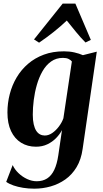

<svg xmlns="http://www.w3.org/2000/svg" viewBox="-20 -828 587 1098"><path d="M452.5 24Q444 84.5 418 127.8Q392 171 353.8 198Q315.5 225 270 238Q224.5 251 176.5 251Q142.5 251 112 246Q81.5 241 57 232.5Q32.5 224 15.5 212L52.5 116Q63.5 140.5 85.5 161.8Q107.5 183 135 195.8Q162.5 208.5 190 208.5Q224.5 208.5 249.5 192.5Q274.5 176.5 290.2 143.5Q306 110.5 313.5 59.5L334.5 -84Q321.5 -59.5 300.5 -38Q279.5 -16.5 250.8 -2.8Q222 11 185.5 11Q137.5 11 100.8 -11.8Q64 -34.5 43.2 -78.2Q22.5 -122 22.5 -185Q22.5 -238.5 35.8 -289.8Q49 -341 75.2 -385.2Q101.5 -429.5 140.5 -463Q179.5 -496.5 230.8 -515.5Q282 -534.5 346 -534.5Q378 -534.5 405.5 -528.2Q433 -522 454 -512.5L533.5 -532.5ZM391 -476.5Q384.5 -485 372 -491Q359.5 -497 340 -497Q301 -497 272 -476.2Q243 -455.5 223 -420.5Q203 -385.5 190.8 -342.8Q178.5 -300 173 -255.8Q167.5 -211.5 167.5 -172.5Q167.5 -140 172.8 -117.2Q178 -94.5 187.2 -80.2Q196.5 -66 209 -59.5Q221.5 -53 236 -53Q258 -53 279 -67.5Q300 -82 317 -104.8Q334 -127.5 342.5 -151.5ZM203.5 -584 174.5 -602.5 338.5 -807.5H411L499.5 -600L469 -585Q441.5 -612.5 414.8 -645.2Q388 -678 362 -710.5Q328.5 -678.5 287.8 -646Q247 -613.5 203.5 -584Z"/></svg>

Font: Merriweather 96pt
Style: Bold Italic
Weight: 700
Italic angle: -7.8°
Version: Version 2.101